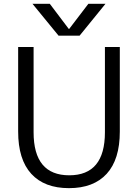

<svg xmlns="http://www.w3.org/2000/svg" viewBox="-20 -977 723 1007"><path d="M75.2 -287.1V-730.5H156.2V-283.2Q156.2 -57.6 343.3 -57.6Q530.3 -57.6 530.3 -283.2V-730.5H608.4V-287.1Q608.4 -140.6 539.6 -65.4Q470.7 9.8 341.8 9.8Q212.9 9.8 144 -65.4Q75.2 -140.6 75.2 -287.1ZM150.4 -957H241.2L340.8 -825.2H342.8L443.4 -957H533.2L397.5 -790H287.1Z"/></svg>

Font: GenEi M Gothic v2 Regular
Style: Regular
Weight: 400
Version: Version 2.0